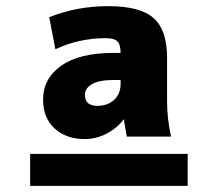

<svg xmlns="http://www.w3.org/2000/svg" viewBox="-20 -760 708 624"><path d="M78 -156V-260H590V-156ZM348 -588H372Q372 -615 361.5 -625.5Q351 -636 323 -636Q238 -636 160 -600L140 -704Q229 -740 332 -740Q436 -740 479.5 -701Q523 -662 523 -572V-428Q523 -374 536 -316H392Q392 -318 388 -339Q384 -360 383 -372H382Q360 -343 326 -325.5Q292 -308 256 -308Q195 -308 157.5 -342.5Q120 -377 120 -436Q120 -505 179 -546.5Q238 -588 348 -588ZM256 -452Q256 -416 296 -416Q330 -416 351 -435.5Q372 -455 372 -488V-500H348Q302 -500 279 -486.5Q256 -473 256 -452Z"/></svg>

Font: M PLUS 1p Black
Style: Regular
Weight: 900
Version: Version 1.061